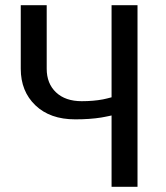

<svg xmlns="http://www.w3.org/2000/svg" viewBox="-20 -720 640 740"><path d="M410 0V-275Q405 -274 398.5 -272.5Q392 -271 383.5 -269.5Q375 -268 370 -267Q326 -260 270 -260Q173 -260 116.5 -314Q60 -368 60 -455V-700H160V-455Q160 -398 196 -364Q232 -330 295 -330Q340 -330 377 -337Q381 -338 392.5 -340.5Q404 -343 410 -345V-700H510V0Z"/></svg>

Font: Scada
Style: Regular
Weight: 400
Designer: Jovanny Lemonad
Foundry: Jovanny Lemonad
Version: Version 4.100;PS 004.100;hotconv 1.0.88;makeotf.lib2.5.64775